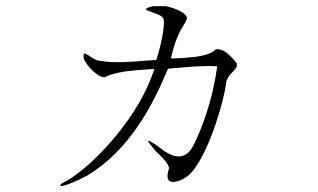

<svg xmlns="http://www.w3.org/2000/svg" viewBox="-20 -574 1040 627"><path d="M522.5 -553.7H479.5Q454.1 -547.9 457 -543Q458 -540 476.6 -534.2Q493.2 -528.3 501 -524.4Q513.7 -518.6 514.6 -509.8Q517.6 -494.1 508.8 -448.2Q500 -406.2 490.2 -377.9L470.7 -377Q409.2 -372.1 382.8 -371.1Q335.9 -370.1 309.6 -375Q299.8 -375 289.1 -380.9Q282.2 -383.8 271.5 -391.6Q258.8 -399.4 255.9 -399.4Q251 -398.4 253.9 -380.9Q264.6 -359.4 285.2 -340.8Q305.7 -322.3 321.3 -321.3Q340.8 -333 389.6 -340.8Q418.9 -344.7 476.6 -348.6H484.4Q447.3 -237.3 357.4 -128.9Q282.2 -38.1 206.1 11.7Q182.6 23.4 177.7 29.3Q172.9 34.2 184.6 33.2Q195.3 31.2 215.8 22.5Q238.3 13.7 263.7 0Q365.2 -60.5 441.4 -178.7Q484.4 -244.1 528.3 -348.6L529.3 -349.6L561.5 -352.5Q606.4 -356.4 627.9 -357.4Q665 -359.4 689.5 -357.4Q678.7 -279.3 654.3 -204.1Q633.8 -142.6 610.4 -96.7Q593.8 -66.4 569.3 -63.5Q547.9 -60.5 518.6 -79.1Q490.2 -101.6 473.6 -110.4Q453.1 -123 474.6 -97.7Q479.5 -90.8 487.3 -82Q492.2 -77.1 502 -67.4Q516.6 -52.7 521.5 -45.9Q530.3 -34.2 532.2 -25.4Q515.6 25.4 551.8 19.5Q585 13.7 610.4 -16.6Q651.4 -70.3 685.5 -172.9Q712.9 -254.9 719.7 -310.5Q723.6 -320.3 730.5 -329.1Q734.4 -334 741.2 -340.8Q749 -348.6 751 -352.5Q754.9 -358.4 752.9 -367.2Q736.3 -388.7 722.7 -399.4Q704.1 -415 684.6 -413.1Q670.9 -396.5 621.1 -388.7Q589.8 -384.8 538.1 -382.8Q547.9 -427.7 561.5 -458Q568.4 -474.6 581.1 -494.1Q585 -501 586.9 -504.9Q589.8 -509.8 590.8 -513.7Q589.8 -526.4 569.3 -537.1Q551.8 -546.9 522.5 -553.7Z"/></svg>

Font: Batang
Style: Regular
Weight: 400
Version: Version 2.21